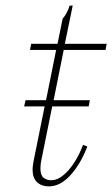

<svg xmlns="http://www.w3.org/2000/svg" viewBox="-20 -654 400 684"><path d="M207 -476 171 -297H300L296 -275H166L128 -87Q124 -70 124 -54Q124 -30 135 -21Q146 -12 163 -12Q192 -12 223 -46.5Q254 -81 276 -138L291 -132Q268 -71 231.5 -30.5Q195 10 154 10Q128 10 112 -5Q96 -20 96 -51Q96 -60 100 -82L139 -275H66L71 -297H144L180 -476H87L91 -498H185L203 -587Q220 -607 228 -634H239L211 -498H360L356 -476Z"/></svg>

Font: Trirong Thin
Style: Italic
Weight: 250
Italic angle: -12°
Designer: Katatrad Team
Foundry: CadsonDemak
Version: Version 1.001